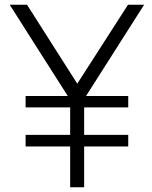

<svg xmlns="http://www.w3.org/2000/svg" viewBox="-20 -790 641 810"><path d="M276 0V-172H88V-221H276V-337H88V-385H266Q207.5 -477.5 143.5 -577.2Q79.5 -677 21 -770H94L306 -437L520 -770H588L343 -385H521V-337H335V-221H521V-172H335V0Z"/></svg>

Font: Junction Light
Style: Regular
Weight: 300
Designer: Caroline Hadilaksono
Foundry: Caroline Hadilaksono, Tyler Finck, The League of Moveable Type
Version: Version 2.000; ttfautohint (v1.8.3)